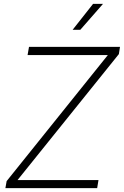

<svg xmlns="http://www.w3.org/2000/svg" viewBox="-20 -969 638 989"><path d="M7.8 0 14.2 -36.1 535.6 -685.5H122.1L129.4 -727.5H598.1L592.3 -690.4L70.3 -41.5H487.3L480.5 0ZM354 -815.4 459.5 -949.2H510.7L393.6 -815.4Z"/></svg>

Font: Inter 28pt ExtraLight
Style: Italic
Weight: 250
Italic angle: -9.3988°
Designer: Rasmus Andersson
Foundry: rsms
Version: Version 4.001;git-66647c0bb